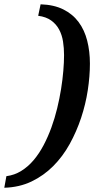

<svg xmlns="http://www.w3.org/2000/svg" viewBox="-68 -737 512 899"><path d="M353 -439Q353 -379.9 343 -314.5Q333 -249 311.8 -185.1Q290.5 -121.1 258.3 -62.7Q226.1 -4.4 181.4 40.5Q136.7 85.4 79.6 112.8Q22.5 140.1 -47.9 142.1L-38.1 87.9Q0 83 31.7 63.2Q63.5 43.5 89.4 12.9Q115.2 -17.6 136 -56.9Q156.7 -96.2 172.6 -139.9Q188.5 -183.6 199.7 -229.7Q210.9 -275.9 218 -320.3Q225.1 -364.7 228.5 -405.5Q231.9 -446.3 231.9 -479Q231.9 -511.7 227.1 -542.7Q222.2 -573.7 208.7 -598.9Q195.3 -624 171.6 -641.1Q147.9 -658.2 110.8 -663.1L122.1 -716.8Q184.6 -714.8 228.5 -692.9Q272.5 -670.9 300 -633.8Q327.6 -596.7 340.3 -546.6Q353 -496.6 353 -439Z"/></svg>

Font: Charis SIL APac
Style: Bold Italic
Weight: 700
Italic angle: -11°
Foundry: SIL International
Version: Version 5.000